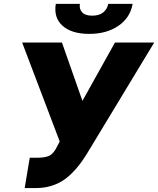

<svg xmlns="http://www.w3.org/2000/svg" viewBox="-20 -943 801 973"><path d="M105.1 9.9 130.7 -143.5H166.2Q212.7 -143.5 233.5 -155.7Q254.3 -168 271.3 -204.5L282.7 -225.9L92.3 -727.3H294L397.7 -431.8L562.5 -727.3H761.4L417.6 -159.1Q398.8 -129.6 381.4 -106.9Q364 -84.2 340.2 -61.3Q316.4 -38.4 291.4 -23.4Q266.3 -8.5 233.7 0.7Q201 9.9 164.8 9.9ZM528.4 -923.3H652Q640.3 -854 580.8 -812.7Q521.3 -771.3 432.5 -771.3Q342.7 -771.3 296.9 -812.5Q251.1 -853.7 262.8 -923.3H384.9Q380.7 -898.4 395.8 -881Q410.9 -863.6 447.4 -863.6Q483.3 -863.6 503.6 -880.5Q523.8 -897.4 528.4 -923.3Z"/></svg>

Font: Karasuma Gothic
Style: Italic
Weight: 900
Italic angle: -9.39999°
Designer: Rasmus Andersson / Ryoko Nishizuka
Foundry: Genbu
Version: Version 1.00